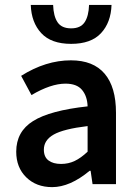

<svg xmlns="http://www.w3.org/2000/svg" viewBox="-20 -748 556 780"><path d="M191.9 12.2Q127.4 12.2 86.7 -27.6Q45.9 -67.4 45.9 -131.8Q45.9 -213.4 114.5 -256.3Q183.1 -299.3 335.9 -315.9Q334.5 -357.4 313.2 -382.8Q292 -408.2 246.1 -408.2Q186.5 -408.2 107.9 -361.8L65.9 -439.9Q166 -502.9 268.1 -502.9Q358.9 -502.9 405 -448.7Q451.2 -394.5 451.2 -290V0H356L348.1 -54.2H344.2Q264.2 12.2 191.9 12.2ZM228 -82Q257.8 -82 283.2 -94Q308.6 -106 335.9 -131.8V-235.8Q238.3 -224.1 198.2 -201.4Q158.2 -178.7 158.2 -140.1Q158.2 -110.4 177 -96.2Q195.8 -82 228 -82ZM105 -728H195.8Q197.3 -682.1 213.9 -657.5Q230.5 -632.8 269 -632.8Q307.1 -632.8 323.7 -657.5Q340.3 -682.1 341.8 -728H433.1Q430.7 -656.7 390.4 -613.3Q350.1 -569.8 269 -569.8Q188 -569.8 147.7 -613.3Q107.4 -656.7 105 -728Z"/></svg>

Font: Source Sans 3 Semibold
Style: Regular
Weight: 600
Designer: Paul D. Hunt
Foundry: Adobe
Version: Version 3.052;hotconv 1.1.0;makeotfexe 2.6.0